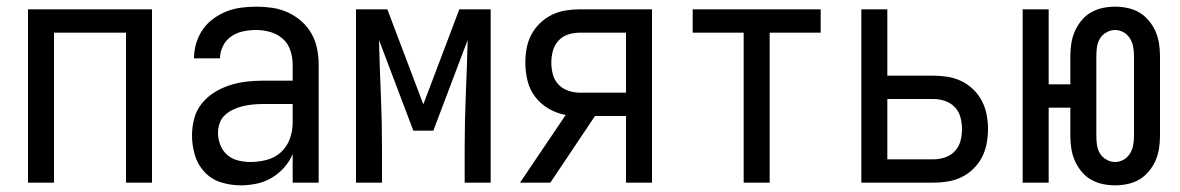

<svg xmlns="http://www.w3.org/2000/svg" viewBox="-20 -548 3540 576"><path d="M64 0V-520H436V0H358V-450H142V0Z M702 8Q672 8 643 -1Q614 -10 593.5 -32Q573 -54 564.5 -83Q556 -112 556 -142Q556 -167 562.5 -192Q569 -217 585 -237Q601 -257 622.5 -270.5Q644 -284 668.5 -292Q693 -300 718 -303Q743 -306 769 -306H858V-355Q858 -376 851 -397Q844 -418 828 -432Q812 -446 791 -452Q770 -458 749 -458Q729 -458 709.5 -454Q690 -450 674 -439Q658 -428 649 -410Q640 -392 640 -373H562Q562 -396 568.5 -418Q575 -440 588 -459Q601 -478 619.5 -491.5Q638 -505 659 -513.5Q680 -522 703 -525Q726 -528 749 -528Q773 -528 797 -524.5Q821 -521 843 -511Q865 -501 883.5 -485Q902 -469 914 -448Q926 -427 931 -403Q936 -379 936 -355V0H858V-86Q849 -64 832.5 -45.5Q816 -27 795 -14.5Q774 -2 750 3Q726 8 702 8ZM732 -62Q756 -62 780.5 -68.5Q805 -75 823 -91.5Q841 -108 849.5 -131.5Q858 -155 858 -180V-236H769Q754 -236 738.5 -234.5Q723 -233 708.5 -229.5Q694 -226 680 -219.5Q666 -213 655 -203Q644 -193 639 -178.5Q634 -164 634 -149Q634 -131 641 -113Q648 -95 662 -83Q676 -71 694.5 -66.5Q713 -62 732 -62Z M1048 0V-520H1142L1250 -235L1358 -520H1452V0H1374V-104Q1374 -185 1377.5 -266Q1381 -347 1383 -428L1280 -156H1220L1117 -428Q1119 -347 1122.5 -266Q1126 -185 1126 -104V0Z M1540 0 1677 -203Q1650 -208 1626 -222Q1602 -236 1585.5 -257.5Q1569 -279 1562.5 -306Q1556 -333 1556 -360Q1556 -382 1560 -403.5Q1564 -425 1574 -444Q1584 -463 1600 -478.5Q1616 -494 1635.5 -503.5Q1655 -513 1676.5 -516.5Q1698 -520 1719 -520H1936V0H1858V-200H1765L1631 0ZM1858 -270V-450H1719Q1702 -450 1684.5 -444.5Q1667 -439 1655 -425.5Q1643 -412 1638.5 -395Q1634 -378 1634 -360Q1634 -342 1638.5 -325Q1643 -308 1655 -295Q1667 -282 1684.5 -276Q1702 -270 1719 -270Z M2211 0V-450H2058V-520H2442V-450H2289V0Z M2564 0V-520H2642V-321H2780Q2802 -321 2823.5 -317.5Q2845 -314 2864.5 -304.5Q2884 -295 2900 -279.5Q2916 -264 2926 -244.5Q2936 -225 2940 -203.5Q2944 -182 2944 -161Q2944 -139 2940 -117.5Q2936 -96 2926 -76.5Q2916 -57 2900 -41.5Q2884 -26 2864.5 -16.5Q2845 -7 2823.5 -3.5Q2802 0 2780 0ZM2642 -70H2780Q2798 -70 2815.5 -76Q2833 -82 2845 -95Q2857 -108 2861.5 -125.5Q2866 -143 2866 -161Q2866 -178 2861.5 -195.5Q2857 -213 2845 -226Q2833 -239 2815.5 -245Q2798 -251 2780 -251H2642Z M3325 8Q3306 8 3287.5 4Q3269 0 3252.5 -9.5Q3236 -19 3224 -34Q3212 -49 3204.5 -66Q3197 -83 3194 -102Q3191 -121 3191 -140V-225H3126V0H3048V-520H3126V-295H3191V-380Q3191 -399 3194 -418Q3197 -437 3204.5 -454Q3212 -471 3224 -486Q3236 -501 3252.5 -510.5Q3269 -520 3287.5 -524Q3306 -528 3325 -528Q3344 -528 3363 -524Q3382 -520 3398 -510.5Q3414 -501 3426.5 -486Q3439 -471 3446.5 -454Q3454 -437 3457 -418Q3460 -399 3460 -380V-140Q3460 -121 3457 -102Q3454 -83 3446.5 -66Q3439 -49 3426.5 -34Q3414 -19 3398 -9.5Q3382 0 3363 4Q3344 8 3325 8ZM3325 -62Q3339 -62 3351 -69Q3363 -76 3370 -87.5Q3377 -99 3379.5 -112.5Q3382 -126 3382 -140V-380Q3382 -394 3379.5 -407.5Q3377 -421 3370 -432.5Q3363 -444 3351 -451Q3339 -458 3325 -458Q3312 -458 3299.5 -451Q3287 -444 3280 -432.5Q3273 -421 3271 -407.5Q3269 -394 3269 -380V-140Q3269 -126 3271 -112.5Q3273 -99 3280 -87.5Q3287 -76 3299.5 -69Q3312 -62 3325 -62Z"/></svg>

Font: Iosevka NFM
Style: Regular
Weight: 400
Monospace: yes
Designer: Belleve Invis
Foundry: Belleve Invis
Version: Version 29.0.4; ttfautohint (v1.8.4);Nerd Fonts 3.3.0